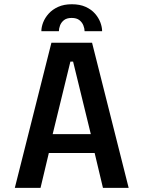

<svg xmlns="http://www.w3.org/2000/svg" viewBox="-20 -906 690 926"><path d="M600.5 0H476.5L436.5 -168H215.5L175.5 0H51.5L228 -700H424ZM319.5 -609 234 -259H418L332.5 -609ZM326.5 -885.5Q365 -885.5 392.8 -873Q420.5 -860.5 438 -840.5Q455.5 -820.5 464 -798Q472.5 -775.5 472.5 -755.5H388Q388 -768 382.2 -783Q376.5 -798 363 -808.8Q349.5 -819.5 325.5 -819.5Q302 -819.5 288.5 -808.8Q275 -798 269.5 -783Q264 -768 264 -755.5H179.5Q179.5 -775.5 188.2 -798Q197 -820.5 215 -840.5Q233 -860.5 260.8 -873Q288.5 -885.5 326.5 -885.5Z"/></svg>

Font: Trispace Thin Medium
Style: Regular
Weight: 500
Version: Version 1.210